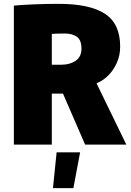

<svg xmlns="http://www.w3.org/2000/svg" viewBox="-20 -751 680 997"><path d="M52 -722Q98 -726 158.5 -728.5Q219 -731 285 -731Q446 -731 525 -679.5Q604 -628 604 -509Q604 -464 587 -425.5Q570 -387 542.5 -359.5Q515 -332 482 -319V-317L636 0H422L307 -265H249V0H52ZM300 -415Q343 -415 373 -435.5Q403 -456 403 -498Q403 -544 378.5 -560.5Q354 -577 317 -577Q294 -577 278 -576.5Q262 -576 249 -575V-415ZM274 40H396L361 226H255Z"/></svg>

Font: Murecho Black
Style: Regular
Weight: 900
Designer: Neil Summerour
Foundry: Positype
Version: Version 1.010; ttfautohint (v1.8.3)